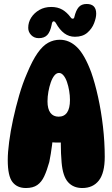

<svg xmlns="http://www.w3.org/2000/svg" viewBox="-20 -939 566 966"><path d="M110 7Q66 7 42.5 -23.5Q19 -54 19 -134Q19 -172 26 -225.5Q33 -279 46 -339Q59 -399 76.5 -459.5Q94 -520 116 -570Q143 -635 169 -672Q195 -709 222.5 -724Q250 -739 281 -739Q329 -739 367.5 -701.5Q406 -664 439 -575Q458 -521 473.5 -450.5Q489 -380 498 -302.5Q507 -225 507 -150Q507 -69 477.5 -31Q448 7 394 7Q349 7 322.5 -22.5Q296 -52 290 -121Q286 -167 286 -215.5Q286 -264 290 -309L351 -234Q329 -225 296 -222.5Q263 -220 227 -224.5Q191 -229 161 -241L247 -307Q248 -257 242 -210Q236 -163 228 -124Q216 -81 202.5 -52Q189 -23 167.5 -8Q146 7 110 7ZM275 -352Q303 -352 317.5 -373Q332 -394 332 -436Q332 -459 328 -482.5Q324 -506 317 -526.5Q310 -547 299.5 -559.5Q289 -572 277 -572Q264 -572 253.5 -559Q243 -546 235.5 -524.5Q228 -503 223.5 -478Q219 -453 219 -429Q219 -391 233.5 -371.5Q248 -352 275 -352ZM238 -904Q270 -904 293.5 -890.5Q317 -877 336 -851Q341 -844 347 -845Q353 -846 354 -853Q362 -887 376 -903Q390 -919 416 -919Q464 -919 464 -870Q464 -850 453.5 -822.5Q443 -795 419.5 -774.5Q396 -754 357 -754Q327 -754 303.5 -771.5Q280 -789 261 -823Q255 -833 248.5 -831.5Q242 -830 240 -815Q233 -779 218 -763Q203 -747 175 -747Q152 -747 137 -762.5Q122 -778 122 -799Q122 -827 137 -850.5Q152 -874 178 -889Q204 -904 238 -904Z"/></svg>

Font: DynaPuff Condensed SemiBold
Style: Regular
Weight: 600
Width: 3
Designer: Toshi Omagari, Jennifer Daniel
Foundry: Google Fonts
Version: Version 2.000